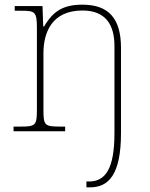

<svg xmlns="http://www.w3.org/2000/svg" viewBox="-20 -562 644 822"><path d="M350 240H366C444 240 498 187 498 8V-357C498 -482 446 -542 333 -542C253 -542 208 -516 169 -449H165L162 -536H43V-516H73C130 -516 138 -511 138 -442V-94C138 -24 133 -20 64 -20H38V0H259V-20H242C170 -20 166 -24 166 -94V-334C166 -423 202 -517 333 -517C434 -517 470 -454 470 -365V8C470 165 429 215 361 215H350Z"/></svg>

Font: Noto Serif Sinhala Thin
Style: Regular
Weight: 100
Designer: Jelle Bosma - Monotype Design Team
Foundry: Monotype Imaging Inc.
Version: Version 2.007